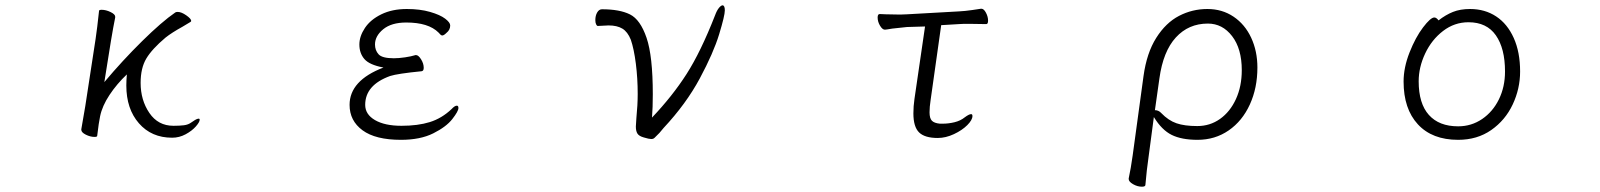

<svg xmlns="http://www.w3.org/2000/svg" viewBox="-20 -515 6040 725"><path d="M302 -114 341 -368Q347 -408 354 -474Q354 -478 364 -478Q380 -478 397.5 -469.5Q415 -461 415 -452V-449Q408 -415 399 -361L374 -205Q442 -286 516.5 -359.5Q591 -433 642 -468Q645 -470 651 -470Q665 -470 683.5 -457Q702 -444 702 -436Q702 -434 699 -432L669 -414Q629 -392 605 -373Q554 -330 532.5 -294Q511 -258 511 -202Q511 -137 544 -88.5Q577 -40 635 -40Q658 -40 674.5 -42Q691 -44 703 -53Q708 -57 716.5 -62Q725 -67 730 -67Q734 -67 734 -63Q734 -54 719.5 -37.5Q705 -21 681 -8Q657 5 630 5Q552 5 504.5 -49.5Q457 -104 457 -192Q457 -211 459 -234Q421 -198 393.5 -156.5Q366 -115 358 -76Q353 -53 347 -2Q347 2 337 2Q321 2 304 -6.5Q287 -15 287 -25V-27Z M1580 -259Q1580 -247 1572 -246Q1481 -237 1453 -228Q1359 -194 1359 -119Q1359 -83 1396 -61.5Q1433 -40 1496 -40Q1558 -40 1603 -54Q1648 -68 1685 -103Q1697 -116 1705 -116Q1711 -116 1711 -107Q1711 -95 1688 -65.5Q1665 -36 1616 -11.5Q1567 13 1494 13Q1398 13 1349 -23Q1300 -59 1300 -119Q1300 -211 1428 -260Q1375 -270 1356 -292Q1337 -314 1337 -347Q1337 -378 1358 -409.5Q1379 -441 1420 -461Q1461 -481 1516 -481Q1566 -481 1604 -470Q1642 -459 1661 -444.5Q1680 -430 1680 -419Q1680 -402 1666 -391Q1656 -381 1650 -381Q1647 -381 1643.5 -384Q1640 -387 1636 -392Q1598 -430 1514 -430Q1458 -430 1427 -404.5Q1396 -379 1396 -347Q1396 -325 1409.5 -310Q1423 -295 1467 -295Q1486 -295 1509.5 -298.5Q1533 -302 1549 -307H1551Q1560 -307 1570 -291Q1580 -275 1580 -259Z M2228 -439Q2228 -456 2235 -468Q2242 -480 2253 -480Q2320 -480 2359 -460.5Q2398 -441 2421.5 -372Q2445 -303 2445 -159Q2445 -109 2442 -71Q2519 -152 2572.5 -235.5Q2626 -319 2680 -457Q2687 -476 2695 -485.5Q2703 -495 2709 -495Q2712 -495 2714.5 -490.5Q2717 -486 2717 -476Q2717 -456 2695.5 -385.5Q2674 -315 2622.5 -219Q2571 -123 2486 -32Q2482 -28 2470 -13Q2456 1 2451.5 5.5Q2447 10 2439 10Q2431 10 2411 4Q2393 -1 2387 -10.5Q2381 -20 2381 -37Q2381 -45 2383 -69Q2388 -119 2388 -160Q2388 -219 2381 -274.5Q2374 -330 2362 -365Q2350 -395 2330 -407Q2310 -419 2278 -419Q2268 -419 2238 -417H2237Q2234 -417 2231 -423Q2228 -429 2228 -439Z M3623 -72Q3639 -84 3647 -84Q3652 -84 3652 -77Q3652 -62 3632.5 -42.5Q3613 -23 3582 -8.5Q3551 6 3521 6Q3472 6 3450.5 -15Q3429 -36 3429 -87Q3429 -114 3433 -141L3473 -415L3405 -413Q3403 -413 3349 -407Q3326 -403 3322 -403H3321Q3312 -403 3303 -418Q3294 -433 3294 -449Q3294 -462 3302 -462Q3315 -462 3325 -461L3379 -460L3405 -461L3601 -472Q3623 -473 3650.5 -477Q3678 -481 3684 -482H3686Q3695 -482 3703 -467Q3711 -452 3711 -437Q3711 -424 3704 -424L3639 -425Q3612 -425 3601 -424L3534 -420L3494 -137Q3490 -111 3490 -91Q3490 -68 3499 -59Q3508 -50 3529 -48H3540Q3562 -48 3584.5 -53.5Q3607 -59 3623 -72Z M4257 72 4298 -228Q4310 -315 4346 -372Q4382 -429 4432 -455Q4482 -481 4539 -481Q4595 -481 4638 -452Q4681 -423 4704.5 -372.5Q4728 -322 4728 -260Q4728 -183 4699.5 -120.5Q4671 -58 4619.5 -22.5Q4568 13 4502 13Q4442 13 4404.5 -5.5Q4367 -24 4337 -73L4317 78Q4314 98 4310.5 128Q4307 158 4305 184Q4304 190 4292 190Q4275 190 4258.5 180.5Q4242 171 4242 161V159Q4250 122 4257 72ZM4365 -88Q4392 -60 4422.5 -49.5Q4453 -39 4501 -39Q4549 -39 4587 -66Q4625 -93 4647 -141Q4669 -189 4669 -250Q4669 -331 4632.5 -378.5Q4596 -426 4541 -426Q4468 -426 4420 -373.5Q4372 -321 4358 -219L4341 -99Q4355 -99 4365 -88Z M5531 -481Q5587 -481 5629.5 -453Q5672 -425 5696 -371.5Q5720 -318 5720 -245Q5720 -180 5692 -120.5Q5664 -61 5611 -24Q5558 13 5486 13Q5388 13 5334 -45.5Q5280 -104 5280 -207Q5280 -260 5302.5 -317Q5325 -374 5353.5 -411.5Q5382 -449 5396 -449Q5404 -449 5412 -438Q5439 -459 5466.5 -470Q5494 -481 5531 -481ZM5486 -38Q5536 -38 5576.5 -65.5Q5617 -93 5640 -140Q5663 -187 5663 -245Q5663 -332 5628.5 -381.5Q5594 -431 5525 -431Q5472 -431 5429 -398Q5386 -365 5361.5 -313Q5337 -261 5337 -208Q5337 -124 5375.5 -81Q5414 -38 5486 -38Z"/></svg>

Font: JyunsaiKaai Light
Style: Regular
Weight: 300
Designer: Fontworks Inc.
Version: Version 0.030;April 7, 2024;FontCreator 14.0.0.2901 64-bit